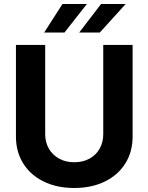

<svg xmlns="http://www.w3.org/2000/svg" viewBox="-20 -932 744 962"><path d="M644.4 -707V-247.5Q644.4 -171.4 608 -113.2Q571.6 -54.9 505.2 -22.5Q438.9 9.9 351.9 9.9Q264.9 9.9 198.8 -22.5Q132.7 -54.9 96.3 -113.2Q59.9 -171.4 59.9 -247.5V-707H206.4V-259.9Q206.4 -219.6 224.6 -187.6Q242.9 -155.6 276 -137.3Q309 -119.1 351.9 -119.1Q395.7 -119.1 428.7 -137.3Q461.8 -155.6 479.6 -187.6Q497.3 -219.6 497.3 -259.9V-707ZM486.5 -912.1H609.7L479.9 -768.9H376.8ZM293.1 -912.1H415.4L303 -768.9H201.2Z"/></svg>

Font: WEMIX Pretendard Variable
Style: Regular
Weight: 400
Designer: Base glyphs from Inter by Rasmus Andersson; Hangeul glyphs from Noto Sans CJK(Source Han Sans) by Jang Soo-young and Kan
Foundry: Kil Hyung-jin
Version: Version 1.000;Glyphs 3.2 (3208)